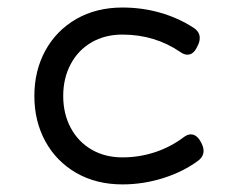

<svg xmlns="http://www.w3.org/2000/svg" viewBox="-20 -482 640 513"><path d="M496.6 -408.2Q513.7 -397.5 513.7 -380.4Q513.7 -369.1 506.3 -356Q496.6 -335.9 481 -335.9Q471.7 -335.9 462.9 -342.3Q394 -389.6 307.1 -389.6Q260.3 -389.6 224.4 -368.7Q188.5 -347.7 168.7 -310.3Q148.9 -272.9 148.9 -225.6Q148.9 -178.2 168.7 -140.9Q188.5 -103.5 224.4 -82.5Q260.3 -61.5 307.1 -61.5Q352.1 -61.5 394.3 -75.4Q436.5 -89.4 471.2 -115.7Q481 -123 489.7 -123Q504.9 -123 515.6 -104.5Q523.9 -90.3 523.9 -79.1Q523.9 -63 508.3 -51.8Q468.3 -22.5 415.3 -5.9Q362.3 10.7 307.1 10.7Q237.3 10.7 183.8 -20Q130.4 -50.8 101.1 -104.5Q71.8 -158.2 71.8 -225.6Q71.8 -293 101.1 -346.7Q130.4 -400.4 183.8 -431.2Q237.3 -461.9 307.1 -461.9Q359.4 -461.9 407.5 -448.2Q455.6 -434.6 496.6 -408.2Z"/></svg>

Font: Courier Prime Code
Style: Regular
Weight: 400
Designer: Alan Dague-Greene
Foundry: Quote-Unquote Apps
Version: Version 3.0318